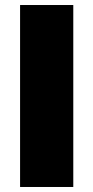

<svg xmlns="http://www.w3.org/2000/svg" viewBox="-20 -745 372 765"><path d="M60 0V-725H272V0Z"/></svg>

Font: Archivo SemiExpanded Black
Style: Regular
Weight: 900
Width: 6
Designer: Hector Gatti
Foundry: Omnibus-Type
Version: Version 2.001